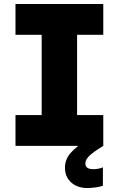

<svg xmlns="http://www.w3.org/2000/svg" viewBox="-20 -740 602 974"><path d="M191.4 0V-719.7H371.1V0ZM58.6 0V-156.2H503.9V0ZM58.6 -563.5V-719.7H503.9V-563.5ZM423.8 213.9Q373 213.9 341.3 185.8Q309.6 157.7 309.6 110.4Q309.6 69.3 337.4 36.9Q365.2 4.4 417 -26.4L503.9 0Q479 15.1 458.3 29.8Q437.5 44.4 425.3 59.3Q413.1 74.2 413.1 89.8Q413.1 103.5 422.9 110.8Q432.6 118.2 454.1 118.2Q466.3 118.2 480.7 115.5Q495.1 112.8 502 108.4V202.1Q487.8 208 463.4 210.9Q439 213.9 423.8 213.9Z"/></svg>

Font: Reddit Mono Black
Style: Regular
Weight: 900
Monospace: yes
Designer: Stephen Hutchings
Foundry: Reddit
Version: Version 1.014